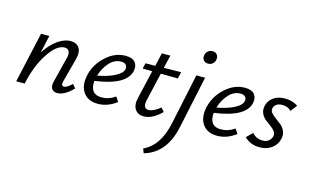

<svg xmlns="http://www.w3.org/2000/svg" viewBox="-106 -935 2461 1525"><g transform="rotate(15 1124.5 -172.5)"><path d="M472 -97 497 -66Q427 6 369 6Q337 6 322.5 -15Q308 -36 319 -77L370 -281Q380 -314 371 -336.5Q362 -359 334 -359Q268 -359 199.5 -254.5Q131 -150 100 0H30L123 -416H191L159 -272Q206 -344 260.5 -382.5Q315 -421 367 -421Q415 -421 437.5 -387Q460 -353 442 -289L391 -97Q380 -57 408 -57Q430 -57 472 -97Z M819 -421Q875 -421 897.5 -392.5Q920 -364 911 -321Q885 -199 629 -164Q619 -52 717 -52Q777 -52 829 -89L855 -51Q783 5 701 5Q620 5 581.5 -49.5Q543 -104 562 -192Q583 -286 657 -353.5Q731 -421 819 -421ZM844 -318Q848 -335 837.5 -351Q827 -367 795 -367Q742 -367 700 -321Q658 -275 639 -210Q726 -226 781.5 -255Q837 -284 844 -318Z M1124 -356 1072 -132Q1052 -52 1104 -52Q1142 -52 1199 -98L1225 -68Q1151 7 1079 7Q1030 7 1007 -28.5Q984 -64 999 -125L1053 -357L974 -358L985 -404L1065 -405L1090 -514H1160L1135 -407L1277 -409L1264 -354Z M1465 -530Q1440 -530 1427 -546.5Q1414 -563 1419 -588Q1423 -609 1438.5 -622Q1454 -635 1475 -635Q1500 -635 1513 -618Q1526 -601 1521 -576Q1517 -555 1501.5 -542.5Q1486 -530 1465 -530ZM1311 5 1400 -416H1472L1381 12Q1334 239 1156 290L1142 254Q1270 196 1311 5Z M1800 -421Q1856 -421 1878.5 -392.5Q1901 -364 1892 -321Q1866 -199 1610 -164Q1600 -52 1698 -52Q1758 -52 1810 -89L1836 -51Q1764 5 1682 5Q1601 5 1562.5 -49.5Q1524 -104 1543 -192Q1564 -286 1638 -353.5Q1712 -421 1800 -421ZM1825 -318Q1829 -335 1818.5 -351Q1808 -367 1776 -367Q1723 -367 1681 -321Q1639 -275 1620 -210Q1707 -226 1762.5 -255Q1818 -284 1825 -318Z M2031 6Q1957 6 1906 -43L1955 -92Q1987 -52 2042 -52Q2071 -52 2090.5 -67.5Q2110 -83 2116 -107Q2121 -129 2106.5 -148Q2092 -167 2069.5 -182.5Q2047 -198 2025 -216Q2003 -234 1991 -261.5Q1979 -289 1987 -324Q1998 -369 2036 -395Q2074 -421 2129 -421Q2189 -421 2236 -390L2194 -336Q2169 -366 2120 -366Q2091 -366 2073 -353Q2055 -340 2051 -321Q2046 -301 2060.5 -283Q2075 -265 2098 -249Q2121 -233 2143.5 -214.5Q2166 -196 2178.5 -167.5Q2191 -139 2183 -104Q2172 -55 2131.5 -24.5Q2091 6 2031 6Z"/></g></svg>

Font: EauTest Medium
Style: Italic
Weight: 500
Italic angle: -12°
Designer: Christian Thalmann (Catharsis Fonts)
Version: Version 0.001;PS 000.001;hotconv 1.0.88;makeotf.lib2.5.64775